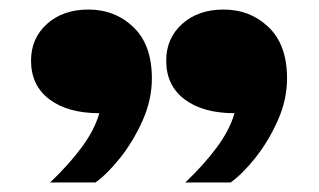

<svg xmlns="http://www.w3.org/2000/svg" viewBox="-20 -712 667 402"><path d="M85 -330Q124 -367 151 -403.5Q178 -440 188 -475Q122 -475 83.5 -504Q45 -533 45 -585Q45 -632 78.5 -662Q112 -692 165 -692Q221 -692 259.5 -655Q298 -618 298 -548Q298 -503 278.5 -459.5Q259 -416 232 -382Q205 -348 180 -330ZM368 -330Q407 -367 434 -403.5Q461 -440 471 -475Q405 -475 366.5 -504Q328 -533 328 -585Q328 -632 361.5 -662Q395 -692 448 -692Q504 -692 542.5 -655Q581 -618 581 -548Q581 -503 561.5 -459.5Q542 -416 515 -382Q488 -348 463 -330Z"/></svg>

Font: Montagu Slab 16pt
Style: Bold
Weight: 700
Designer: Florian Karsten
Foundry: Florian Karsten
Version: Version 1.000; ttfautohint (v1.8.3)